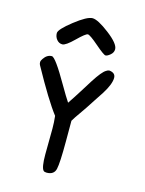

<svg xmlns="http://www.w3.org/2000/svg" viewBox="-102 -715 585 777"><g transform="rotate(15 190.0 -326.0)"><path d="M309 -554Q309 -540 297 -530Q285 -520 277.5 -520Q270 -520 233 -552Q196 -584 187 -584Q178 -584 144.5 -551Q111 -518 97 -518Q83 -518 73.5 -529.5Q64 -541 64 -556.5Q64 -572 115 -612Q166 -652 188.5 -652Q211 -652 260 -614.5Q309 -577 309 -554ZM309 -465Q335 -462 335 -441Q335 -415 308 -372Q299 -358 282 -332.5Q265 -307 258.5 -296.5Q252 -286 237.5 -266Q223 -246 213 -229V-142Q213 -52 207 -26Q201 0 170 0Q161 0 157 -4Q146 -15 146 -70L147 -178Q147 -204 144 -231Q103 -284 32 -413Q29 -418 29 -425Q29 -432 35 -440Q49 -461 69 -461Q84 -461 142 -360Q168 -315 181 -296Q198 -321 219 -354.5Q240 -388 250 -404Q280 -451 296 -460Q303 -465 309 -465Z"/></g></svg>

Font: Patrick Hand SC
Style: Regular
Weight: 400
Designer: Patrick Wagesreiter
Foundry: Patrick Wagesreiter
Version: Version 1.003;PS 001.003;hotconv 1.0.70;makeotf.lib2.5.58329